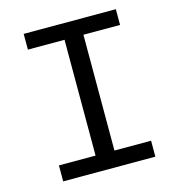

<svg xmlns="http://www.w3.org/2000/svg" viewBox="-100 -740 750 825"><g transform="rotate(-15 275.0 -328.0)"><path d="M80 0V-71H243V-586H80V-656H490V-586H327V-71H490V0Z"/></g></svg>

Font: Codetta
Style: Regular
Weight: 400
Italic angle: -11°
Designer: Ulrich Proeller
Foundry: PROSA GmbH
Version: Version 2.00;September 29, 2018;FontCreator 11.5.0.2427 64-b